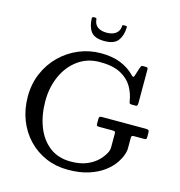

<svg xmlns="http://www.w3.org/2000/svg" viewBox="-136 -1089 1143 1220"><g transform="rotate(15 435.0 -479.5)"><path d="M543.5 -370C535.8 -370 530.8 -368.8 528.5 -366.5C526.2 -364.2 525 -359 525 -351V-323C525 -314.7 526.3 -309.6 529 -307.8C531.7 -305.9 537.2 -305 545.5 -305H629.5C636.2 -305 641.2 -304.2 644.8 -302.8C648.2 -301.2 650 -296.7 650 -289V-200C650 -189.3 648.3 -180 645 -172C636.7 -152.3 623.2 -132.7 604.5 -113C585.8 -93.3 561.7 -77.1 532 -64.2C502.3 -51.4 466.7 -45 425 -45C368.7 -45 321.6 -59.8 283.8 -89.5C245.9 -119.2 217.5 -159 198.5 -209C179.5 -259 170 -314.3 170 -375C170 -435.7 181.2 -490.9 203.8 -540.8C226.2 -590.6 257.9 -630.2 298.8 -659.8C339.6 -689.2 387.3 -704 442 -704C499.7 -704 545.6 -694.8 579.8 -676.2C613.9 -657.8 639.3 -633.9 656 -604.8C672.7 -575.6 683.3 -545 688 -513C689 -505.7 690.5 -500.8 692.5 -498.5C694.5 -496.2 699.8 -495 708.5 -495H732.5C738.2 -495 741.7 -497.3 743 -502C744.3 -506.7 745 -511.7 745 -517V-737C745 -745.7 740.5 -750 731.5 -750H709.5C705.2 -750 702 -748.2 700 -744.5C698 -740.8 696.2 -736.7 694.5 -732L678.5 -682C676.2 -674 673.8 -669.3 671.2 -668C668.8 -666.7 664.7 -668.8 659 -674.5C633.7 -701.2 602.6 -722.1 565.8 -737.2C528.9 -752.4 485.3 -760 435 -760C384.3 -760 336.2 -750.5 290.5 -731.5C244.8 -712.5 204.3 -685.8 169 -651.2C133.7 -616.8 105.8 -576 85.5 -529C65.2 -482 55 -430.7 55 -375C55 -319.3 64.2 -268 82.5 -221C100.8 -174 126.5 -133.2 159.5 -98.8C192.5 -64.2 231.2 -37.5 275.5 -18.5C319.8 0.5 368 10 420 10C472 10 517.6 3.7 556.8 -9C595.9 -21.7 629.1 -38.2 656.2 -58.8C683.4 -79.2 704.8 -101.6 720.5 -125.8C736.2 -149.9 746.7 -173.3 752 -196C753.7 -202.7 754.6 -209.8 754.8 -217.2C754.9 -224.8 755 -232.7 755 -241V-286C755 -293.7 755.9 -298.8 757.8 -301.2C759.6 -303.8 764.2 -305 771.5 -305H836.5C844.2 -305 849.2 -306 851.5 -308C853.8 -310 855 -314.7 855 -322V-347C855 -357.7 853.4 -364.2 850.2 -366.5C847.1 -368.8 840.5 -370 830.5 -370ZM433 -840C475.3 -840 504.8 -850.8 521.5 -872.2C538.2 -893.8 547.2 -922 548.5 -957C548.8 -962 548.6 -965.2 547.8 -966.8C546.9 -968.2 543.8 -969 538.5 -969H527.5C521.5 -969 518.5 -967.8 518.5 -965.2C518.5 -962.8 518.2 -959.2 517.5 -954.5C514.5 -934.2 505.4 -919.2 490.2 -909.5C475.1 -899.8 456 -895 433 -895C408.7 -895 389 -900.4 374 -911.2C359 -922.1 350.7 -938.7 349 -961C348.7 -966.3 345.7 -969 340 -969H330.5C322.8 -969 319 -965.8 319 -959.5C319.7 -923.5 328.1 -894.6 344.2 -872.8C360.4 -850.9 390 -840 433 -840Z"/></g></svg>

Font: Besley*
Style: Regular
Weight: 400
Designer: Owen Earl
Foundry: indestructible type*
Version: Version 3.000; ttfautohint (v1.8.3)